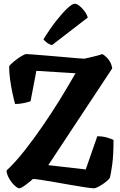

<svg xmlns="http://www.w3.org/2000/svg" viewBox="-20 -1010 644 1030"><path d="M84 0Q74 0 57.5 -15.5Q41 -31 28.5 -53.5Q16 -76 15 -95Q63 -140 112.5 -203Q162 -266 210 -336Q258 -406 299 -472Q324 -512 345.5 -549Q367 -586 385 -617L175 -630L144 -467Q131 -462 107.5 -457Q84 -452 61 -452Q54 -477 46.5 -512Q39 -547 34 -584.5Q29 -622 29 -654Q36 -665 55 -680.5Q74 -696 93.5 -708Q113 -720 121 -720Q129 -720 158.5 -717.5Q188 -715 228.5 -712Q269 -709 310.5 -705Q352 -701 385 -698.5Q418 -696 432 -695Q445 -698 465 -702.5Q485 -707 503.5 -712Q522 -717 528 -720Q545 -712 561.5 -691.5Q578 -671 582 -643L239 -124L440 -101L502 -279Q531 -279 554.5 -272Q578 -265 589 -259Q589 -178 582 -127Q575 -76 569 -55Q562 -45 545 -32Q528 -19 510.5 -9.5Q493 0 484 0Q471 0 438 -5Q405 -10 362 -17.5Q319 -25 276 -32.5Q233 -40 200.5 -45Q168 -50 157 -50Q139 -34 116 -17Q93 0 84 0ZM259 -768Q243 -772 230.5 -782Q218 -792 213 -799Q249 -857 282.5 -899.5Q316 -942 342 -966Q368 -990 381 -990Q391 -990 405 -979.5Q419 -969 432 -952Q445 -935 451 -916Z"/></svg>

Font: Texturina 72pt Black
Style: Regular
Weight: 900
Designer: Guillermo Torres Carreño
Foundry: Omnibus-Type
Version: Version 1.002; ttfautohint (v1.8.3)